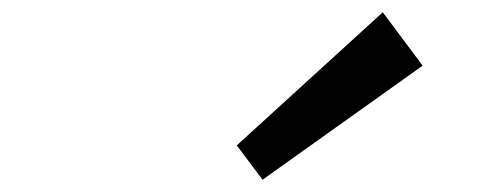

<svg xmlns="http://www.w3.org/2000/svg" viewBox="-20 -988 788 313"><path d="M669 -881 408 -695 366 -751 604 -968Z"/></svg>

Font: TypoPRO Sinkin Sans
Style: 600 SemiBold Italic
Weight: 600
Italic angle: -112°
Designer: Keith Bates
Foundry: K-Type
Version: Sinkin Sans (version 1.0)  by Keith Bates   •   © 2014   www